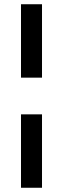

<svg xmlns="http://www.w3.org/2000/svg" viewBox="-20 -756 296 905"><path d="M178 -390H79V-736H178ZM178 129H79V-217H178Z"/></svg>

Font: Wix Madefor Text Medium
Style: Regular
Weight: 500
Designer: Dalton Maag Ltd
Foundry: Dalton Maag Ltd
Version: Version 3.100